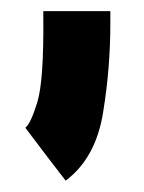

<svg xmlns="http://www.w3.org/2000/svg" viewBox="-20 -143 258 344"><path d="M25.4 85.9Q35.2 78.1 46.9 40Q58.6 1 57.6 -110.4Q57.6 -120.1 57.6 -120.1Q57.6 -120.1 57.6 -123Q97.7 -123 177.7 -123Q177.7 -119.1 177.7 -111.3Q177.7 -106.4 177.7 -101.6Q177.7 -21.5 165 56.6Q152.3 139.6 97.7 180.7Q73.2 149.4 25.4 85.9Z"/></svg>

Font: Seiden_Sans_Regular
Style: Regular
Weight: 400
Designer: Kevin Beronilla
Version: Version 1.0